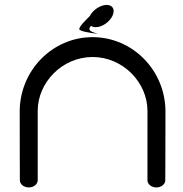

<svg xmlns="http://www.w3.org/2000/svg" viewBox="-20 -779 762 798"><path d="M666.9 -29.6C666.9 -29.6 667.7 -144.4 667.7 -315.2C667.7 -486 531.7 -624.6 364.8 -624.6C197.8 -624.6 61.9 -486 61.9 -315.2C61.9 -144.4 62.6 -29.6 62.6 -29.6C62.6 -13.7 78.8 0 99.7 0C120.6 0 136.7 -13.9 136.7 -29.9C136.7 -29.9 136.7 -199 136.7 -317.9C136.7 -436.9 239 -542.1 364.8 -542.1C490.5 -542.1 592.9 -436.9 592.9 -317.9C592.9 -199 592.8 -29.9 592.8 -29.9C592.8 -13.9 609 0 629.9 0C650.8 0 666.9 -13.7 666.9 -29.6ZM447 -712.3C459.3 -737.3 450 -758.5 423.5 -758.5C397.1 -758.5 365.5 -737.3 353.2 -712.3C337.8 -696.6 310.8 -671.1 309.4 -658.6C307.8 -650 351.6 -642.1 386.3 -638.5C363.2 -646.6 340 -650.1 358.2 -671.6C363.1 -668 369.8 -666 377.9 -666C404.4 -666 434.7 -687.3 447 -712.3Z"/></svg>

Font: Hi.
Style: Tall Regular
Weight: 400
Designer: Mew Too, Robert Jablonski
Foundry: Cannot Into Space Fonts
Version: Version 1.996